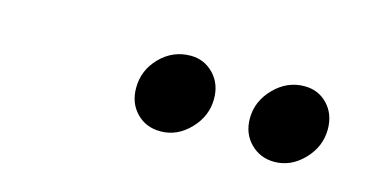

<svg xmlns="http://www.w3.org/2000/svg" viewBox="-33 -847 666 344"><g transform="rotate(15 300.0 -674.5)"><path d="M272 -602Q245 -602 227.5 -620Q210 -638 210 -666Q210 -699 233.5 -723Q257 -747 290 -747Q315 -747 332.5 -729Q350 -711 350 -683Q350 -651 326.5 -626.5Q303 -602 272 -602ZM483 -602Q457 -602 439 -620Q421 -638 421 -666Q421 -698 445 -722.5Q469 -747 501 -747Q527 -747 544 -729Q561 -711 561 -683Q561 -651 537.5 -626.5Q514 -602 483 -602Z"/></g></svg>

Font: Red Hat Display ExtraBold
Style: Italic
Weight: 800
Italic angle: -12°
Designer: Pentagram, MCKL
Foundry: Pentagram, MCKL
Version: Version 1.023